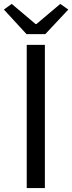

<svg xmlns="http://www.w3.org/2000/svg" viewBox="-37 -964 370 984"><path d="M100 0H193V-734H100ZM99 -789H195L313 -915L272 -944L150 -841H145L23 -944L-17 -915Z"/></svg>

Font: Microsoft YaHei
Style: Regular
Weight: 400
Designer: Ryoko NISHIZUKA 西塚涼子 (kana, bopomofo & ideographs); Paul D. Hunt (Latin, Greek & Cyrillic); Sandoll Communications 산돌커뮤니
Foundry: Adobe
Version: Version 2.001;hotconv 1.0.111;makeotfexe 2.5.65597